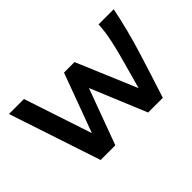

<svg xmlns="http://www.w3.org/2000/svg" viewBox="-82 -688 915 915"><g transform="rotate(-45 375.0 -231.0)"><path d="M175 1 21 -463H122L236 -119L346 -417H417L545 -113Q566 -189 580.5 -241Q595 -293 603.5 -328.5Q612 -364 616.5 -389.5Q621 -415 623 -438L625 -463H727Q704 -348 667.5 -230Q631 -112 594 1H495L378 -281L274 1Z"/></g></svg>

Font: Inconsolata ExtraExpanded SemiBold
Style: Regular
Weight: 600
Width: 8
Monospace: yes
Designer: Raph Levien, Cyreal, Brenton Simpson
Foundry: Raph Levien, Cyreal, Google
Version: Version 3.001; ttfautohint (v1.8.2.53-6de2)